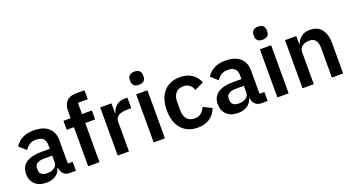

<svg xmlns="http://www.w3.org/2000/svg" viewBox="-51 -1410 3767 2052"><g transform="rotate(-20 1832.5 -384.5)"><path d="M39 -149Q39 -232 99.5 -274Q160 -316 274 -316H369V-358Q369 -458 264 -458Q219 -458 189 -439Q159 -420 137 -387L61 -455Q127 -560 272 -560Q381 -560 439 -509.5Q497 -459 497 -366V-102H552V0H481Q438 0 412 -25.5Q386 -51 381 -94H375Q361 -42 318.5 -14.5Q276 13 214 13Q132 13 85.5 -31Q39 -75 39 -149ZM369 -164V-239H280Q226 -239 198 -221Q170 -203 170 -168V-150Q170 -115 192.5 -97.5Q215 -80 256 -80Q305 -80 337 -102.5Q369 -125 369 -164Z M691 0V-445H609V-547H691V-630Q691 -701 728.5 -739Q766 -777 838 -777H932V-675H820V-547H932V-445H820V0Z M1027 0V-547H1155V-436H1160Q1173 -484 1209.5 -515.5Q1246 -547 1307 -547H1336V-426H1293Q1155 -426 1155 -339V0Z M1425 -698V-717Q1425 -747 1443.5 -764.5Q1462 -782 1500 -782Q1538 -782 1556.5 -764.5Q1575 -747 1575 -717V-698Q1575 -668 1556.5 -650.5Q1538 -633 1500 -633Q1462 -633 1443.5 -650.5Q1425 -668 1425 -698ZM1564 0H1436V-547H1564Z M1685 -274Q1685 -407 1751 -483.5Q1817 -560 1937 -560Q2016 -560 2070.5 -524Q2125 -488 2150 -423L2046 -375Q2035 -413 2007.5 -434.5Q1980 -456 1937 -456Q1880 -456 1850 -420Q1820 -384 1820 -323V-225Q1820 -163 1850 -127Q1880 -91 1937 -91Q1982 -91 2010.5 -114Q2039 -137 2056 -178L2154 -131Q2127 -60 2071.5 -23.5Q2016 13 1937 13Q1818 13 1751.5 -64Q1685 -141 1685 -274Z M2219 -149Q2219 -232 2279.5 -274Q2340 -316 2454 -316H2549V-358Q2549 -458 2444 -458Q2399 -458 2369 -439Q2339 -420 2317 -387L2241 -455Q2307 -560 2452 -560Q2561 -560 2619 -509.5Q2677 -459 2677 -366V-102H2732V0H2661Q2618 0 2592 -25.5Q2566 -51 2561 -94H2555Q2541 -42 2498.5 -14.5Q2456 13 2394 13Q2312 13 2265.5 -31Q2219 -75 2219 -149ZM2549 -164V-239H2460Q2406 -239 2378 -221Q2350 -203 2350 -168V-150Q2350 -115 2372.5 -97.5Q2395 -80 2436 -80Q2485 -80 2517 -102.5Q2549 -125 2549 -164Z M2832 -698V-717Q2832 -747 2850.5 -764.5Q2869 -782 2907 -782Q2945 -782 2963.5 -764.5Q2982 -747 2982 -717V-698Q2982 -668 2963.5 -650.5Q2945 -633 2907 -633Q2869 -633 2850.5 -650.5Q2832 -668 2832 -698ZM2971 0H2843V-547H2971Z M3129 0V-547H3257V-457H3262Q3280 -504 3317.5 -532Q3355 -560 3415 -560Q3500 -560 3545.5 -504Q3591 -448 3591 -346V0H3463V-333Q3463 -394 3440 -424Q3417 -454 3369 -454Q3322 -454 3289.5 -430.5Q3257 -407 3257 -364V0Z"/></g></svg>

Font: IBM Plex Sans JP SemiBold
Style: Regular
Weight: 600
Designer: Mike Abbink; Paul van der Laan; Pieter van Rosmalen; Wujin Sim; Yejin Wi; Jinhee Kim; Boomi Park; Yona Kim; Kichan Ma
Foundry: Sandoll Inc.
Version: Version 1.001